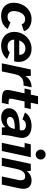

<svg xmlns="http://www.w3.org/2000/svg" viewBox="1224 -2014 802 3289"><g transform="rotate(90 1624.5 -369.0)"><path d="M253 12Q182 12 131.5 -14.5Q81 -41 54 -88.5Q27 -136 27 -201Q27 -263 47 -318.5Q67 -374 103.5 -416.5Q140 -459 191.5 -484Q243 -509 307 -509Q381 -509 437 -476Q493 -443 515 -379L397 -339Q388 -369 365 -384Q342 -399 309 -399Q270 -399 243 -379.5Q216 -360 200 -329.5Q184 -299 176.5 -266Q169 -233 169 -207Q169 -159 193 -128.5Q217 -98 267 -98Q295 -98 320.5 -108.5Q346 -119 363 -148L477 -100Q432 -36 375.5 -12Q319 12 253 12Z M765 12Q693 12 639.5 -16Q586 -44 556 -94.5Q526 -145 526 -211Q526 -272 547.5 -326Q569 -380 608 -421Q647 -462 699.5 -485.5Q752 -509 816 -509Q896 -509 951.5 -470Q1007 -431 1029 -363.5Q1051 -296 1031 -211H658Q660 -175 675 -149.5Q690 -124 716 -111Q742 -98 777 -98Q804 -98 832 -105.5Q860 -113 877 -137L991 -90Q948 -38 888.5 -13Q829 12 765 12ZM672 -298H918Q920 -333 906 -356.5Q892 -380 868 -392Q844 -404 811 -404Q773 -404 745.5 -389Q718 -374 700.5 -350Q683 -326 672 -298Z M1064 0 1170 -496H1279L1284 -405Q1305 -441 1335.5 -464.5Q1366 -488 1401.5 -499.5Q1437 -511 1475 -509L1445 -371Q1371 -379 1320.5 -344.5Q1270 -310 1252 -231L1203 0Z M1698 0Q1618 0 1576.5 -14Q1535 -28 1525.5 -62Q1516 -96 1527 -152L1578 -389H1496L1519 -496H1601L1627 -620H1766L1740 -496H1848L1824 -389H1717L1672 -178Q1665 -143 1677.5 -129Q1690 -115 1736 -115H1766L1742 0Z M1990 12Q1948 12 1912.5 -3Q1877 -18 1855.5 -47.5Q1834 -77 1834 -119Q1834 -183 1874 -225Q1914 -267 1997 -287.5Q2080 -308 2207 -307L2210 -320Q2221 -366 2196 -389.5Q2171 -413 2126 -413Q2092 -413 2065 -398.5Q2038 -384 2027 -353L1908 -395Q1931 -437 1967 -462Q2003 -487 2046 -498Q2089 -509 2131 -509Q2206 -509 2257 -484.5Q2308 -460 2329.5 -411Q2351 -362 2336 -289L2314 -187Q2302 -130 2296.5 -80Q2291 -30 2292 0H2162L2159 -60Q2125 -23 2082.5 -5.5Q2040 12 1990 12ZM2052 -85Q2081 -85 2108 -96.5Q2135 -108 2155.5 -134.5Q2176 -161 2185 -206L2189 -222Q2082 -222 2032 -202Q1982 -182 1982 -140Q1982 -113 2003 -99Q2024 -85 2052 -85Z M2426 0 2509 -390H2429L2452 -496H2672L2566 0ZM2627 -580Q2592 -580 2567 -605Q2542 -630 2542 -665Q2542 -701 2567 -725.5Q2592 -750 2627 -750Q2663 -750 2687.5 -725.5Q2712 -701 2712 -665Q2712 -630 2687 -605Q2662 -580 2627 -580Z M2681 0 2787 -496H2906L2911 -428Q2933 -461 2974.5 -485Q3016 -509 3072 -509Q3126 -509 3161 -485Q3196 -461 3208 -415Q3220 -369 3206 -302L3141 0H3002L3062 -281Q3073 -333 3060.5 -366.5Q3048 -400 3002 -400Q2951 -400 2920.5 -363Q2890 -326 2875 -256L2821 0Z"/></g></svg>

Font: Atkinson Hyperlegible Next
Style: Bold Italic
Weight: 700
Italic angle: -12°
Designer: Elliott Scott, Megan Eiswerth, Linus Boman, Theodore Petrosky, Letters from Sweden
Foundry: Applied Design Works, Letters from Sweden
Version: Version 2.001